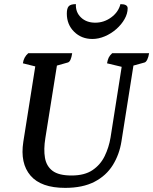

<svg xmlns="http://www.w3.org/2000/svg" viewBox="-20 -899 743 931"><path d="M296 12Q179 12 128 -47.5Q77 -107 93 -211L151 -577L91 -592Q95 -622 117 -641H330Q324 -600 309 -596L256 -581L200 -230Q191 -175 198 -134Q205 -93 235 -70.5Q265 -48 327 -48Q390 -48 428.5 -74Q467 -100 487.5 -142Q508 -184 516 -232L570 -575L499 -592Q502 -609 507 -619.5Q512 -630 524 -641H703Q700 -622 694 -610Q688 -598 681 -596L627 -581L569 -214Q559 -150 527 -98.5Q495 -47 438 -17.5Q381 12 296 12ZM428 -710Q375 -710 339.5 -745Q304 -780 304 -833Q304 -859 313.5 -869Q323 -879 348 -879Q346 -840 372.5 -814.5Q399 -789 442 -789Q484 -789 519 -814.5Q554 -840 564 -879Q599 -879 599 -859Q599 -833 584 -806.5Q569 -780 544 -758Q519 -736 488.5 -723Q458 -710 428 -710Z"/></svg>

Font: Petrona SemiBold
Style: Italic
Weight: 600
Italic angle: -9°
Designer: Ringo R. Seeber
Foundry: Ringo R. Seeber
Version: Version 2.001; ttfautohint (v1.8.3)